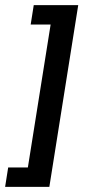

<svg xmlns="http://www.w3.org/2000/svg" viewBox="-36 -603 371 751"><path d="M-16 128 -4 52H73L162 -507H84L96 -583H270L157 128Z"/></svg>

Font: Rokkitt Medium
Style: Italic
Weight: 500
Italic angle: -9°
Designer: Vernon Adams
Foundry: Vernon Adams
Version: Version 3.103